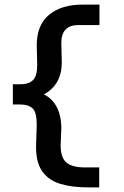

<svg xmlns="http://www.w3.org/2000/svg" viewBox="-20 -731 540 836"><path d="M364 85Q294 85 242.5 69.5Q191 54 163.5 14.5Q136 -25 137 -96L140 -187Q140 -243 121.5 -259.5Q103 -276 69 -276H36V-364H68Q105 -364 123.5 -382Q142 -400 142 -448L140 -534Q140 -622 193.5 -666.5Q247 -711 340 -711H413V-622H322Q247 -622 247 -544L249 -460Q249 -362 171 -320Q207 -303 227 -265Q247 -227 247 -172L244 -97Q244 -45 269 -23.5Q294 -2 350 -2H412V85Z"/></svg>

Font: Inconsolata
Style: Bold
Weight: 700
Monospace: yes
Designer: Raph Levien, Cyreal, Brenton Simpson
Foundry: Raph Levien, Cyreal, Google
Version: Version 3.100; ttfautohint (v1.8.4.7-5d5b)